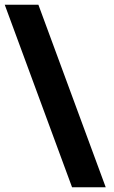

<svg xmlns="http://www.w3.org/2000/svg" viewBox="-30 -771 480 810"><path d="M132 -751Q203 -558 274 -366Q345 -174 416 19H274Q203 -174 132 -366Q61 -558 -10 -751Z"/></svg>

Font: Synthetic
Style: Bold
Weight: 700
Designer: Santiago Orozco
Foundry: Typemade
Version: Version 2.000; ttfautohint (v1.8.4.7-5d5b)